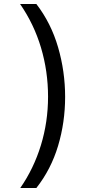

<svg xmlns="http://www.w3.org/2000/svg" viewBox="-20 -812 459 967"><path d="M82 135Q150 37 186 -80.5Q222 -198 222 -325Q222 -453 186.5 -572Q151 -691 81 -792H163Q237 -696 272.5 -574Q308 -452 308 -324Q308 -196 272.5 -77.5Q237 41 163 135Z"/></svg>

Font: lhindi85
Style: Book
Weight: 400
Designer: Jelle Bosma - Monotype Design Team
Foundry: Monotype Imaging Inc.
Version: Version 2.003